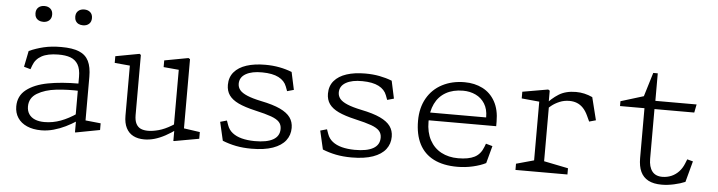

<svg xmlns="http://www.w3.org/2000/svg" viewBox="-47 -963 4434 1185"><g transform="rotate(5 2170.0 -371.0)"><path d="M442 -68.5 437 -79.5V-337.5Q437 -386 420.5 -413.8Q404 -441.5 373.5 -452.8Q343 -464 297 -463.5Q232.5 -463 195 -442.5Q157.5 -422 143 -382L134.5 -358.5L93.5 -370L113.5 -469.5Q157 -489 204 -500.2Q251 -511.5 312.5 -511.5Q382.5 -511.5 423.2 -494.5Q464 -477.5 482.2 -440.8Q500.5 -404 500.5 -343V-50L478 -75.5L595 -63.5V-22L447 6H442ZM67 -122.5Q67 -187.5 116.2 -226Q165.5 -264.5 248.5 -280.2Q331.5 -296 441 -296L454.5 -251Q374.5 -254.5 304.2 -246.5Q234 -238.5 186.5 -210Q139 -181.5 139 -128Q139 -101 152 -81.2Q165 -61.5 189.5 -51.2Q214 -41 248.5 -41Q299.5 -41 348.8 -59.2Q398 -77.5 448.5 -112.5V-64.5Q416.5 -43.5 382.2 -26.8Q348 -10 309.5 0.8Q271 11.5 233 11.5Q182 11.5 144.5 -5Q107 -21.5 87 -51.8Q67 -82 67 -122.5ZM135 -705.5Q135 -728.5 149.2 -741.5Q163.5 -754.5 187 -754.5Q210 -754.5 224.2 -741.5Q238.5 -728.5 238.5 -705.5Q238.5 -682.5 224.2 -669.5Q210 -656.5 187 -656.5Q171.5 -656.5 159.8 -662.2Q148 -668 141.5 -679.2Q135 -690.5 135 -705.5ZM381.5 -705.5Q381.5 -728.5 395.8 -741.5Q410 -754.5 433.5 -754.5Q456.5 -754.5 470.8 -741.5Q485 -728.5 485 -705.5Q485 -682.5 470.8 -669.5Q456.5 -656.5 433.5 -656.5Q418 -656.5 406.2 -662.2Q394.5 -668 388 -679.2Q381.5 -690.5 381.5 -705.5Z M743.5 -123.5V-460L766 -432L649 -442.5V-484L797 -511.5L805.5 -505.5V-133Q805.5 -99.5 816 -79.5Q826.5 -59.5 845 -51.2Q863.5 -43 890.5 -43Q919 -43 955.8 -53Q992.5 -63 1035 -88.5Q1049 -96.5 1072 -113.5V-70.5Q1034.5 -43 1000.8 -24.8Q967 -6.5 934.8 2.8Q902.5 12 871 12Q831.5 12 803 -2.8Q774.5 -17.5 759 -47.8Q743.5 -78 743.5 -123.5ZM1051.5 -64 1046.5 -75V-458.5L1069 -432.5L952 -443V-484.5L1100 -512L1110 -506V-55L1087.5 -80.5L1209.5 -63V-21.5L1056.5 6H1051.5Z M1355.5 -22 1329 -137 1370 -148.5 1380 -120.5Q1390 -92 1413.2 -73.8Q1436.5 -55.5 1471 -46.5Q1505.5 -37.5 1550.5 -37Q1626.5 -36.5 1665.5 -58.8Q1704.5 -81 1704.5 -125.5Q1704.5 -151.5 1689.2 -168.2Q1674 -185 1639 -197.8Q1604 -210.5 1538 -225.5Q1473 -240.5 1433.5 -259.2Q1394 -278 1375.2 -304.5Q1356.5 -331 1356.5 -368.5Q1356.5 -416 1383.8 -448Q1411 -480 1460.2 -496Q1509.5 -512 1576 -512Q1623 -512 1663.8 -504.2Q1704.5 -496.5 1741.5 -482L1765 -373L1724 -361.5L1713.5 -389.5Q1700.5 -424.5 1663 -443.8Q1625.5 -463 1562 -463.5Q1498 -464.5 1460.2 -443Q1422.5 -421.5 1422.5 -381.5Q1422.5 -359.5 1436.2 -342.5Q1450 -325.5 1482.5 -311.8Q1515 -298 1570 -286.5Q1644.5 -271.5 1688.5 -250.8Q1732.5 -230 1752.2 -202.5Q1772 -175 1772 -137.5Q1772 -93 1746.2 -59.5Q1720.5 -26 1667.8 -7.2Q1615 11.5 1536 11.5Q1483 11.5 1439 2.8Q1395 -6 1355.5 -22Z M1975.5 -22 1949 -137 1990 -148.5 2000 -120.5Q2010 -92 2033.2 -73.8Q2056.5 -55.5 2091 -46.5Q2125.5 -37.5 2170.5 -37Q2246.5 -36.5 2285.5 -58.8Q2324.5 -81 2324.5 -125.5Q2324.5 -151.5 2309.2 -168.2Q2294 -185 2259 -197.8Q2224 -210.5 2158 -225.5Q2093 -240.5 2053.5 -259.2Q2014 -278 1995.2 -304.5Q1976.5 -331 1976.5 -368.5Q1976.5 -416 2003.8 -448Q2031 -480 2080.2 -496Q2129.5 -512 2196 -512Q2243 -512 2283.8 -504.2Q2324.5 -496.5 2361.5 -482L2385 -373L2344 -361.5L2333.5 -389.5Q2320.5 -424.5 2283 -443.8Q2245.5 -463 2182 -463.5Q2118 -464.5 2080.2 -443Q2042.5 -421.5 2042.5 -381.5Q2042.5 -359.5 2056.2 -342.5Q2070 -325.5 2102.5 -311.8Q2135 -298 2190 -286.5Q2264.5 -271.5 2308.5 -250.8Q2352.5 -230 2372.2 -202.5Q2392 -175 2392 -137.5Q2392 -93 2366.2 -59.5Q2340.5 -26 2287.8 -7.2Q2235 11.5 2156 11.5Q2103 11.5 2059 2.8Q2015 -6 1975.5 -22Z M2545 -250Q2545 -330.5 2578.8 -389.8Q2612.5 -449 2673 -480.5Q2733.5 -512 2811 -512Q2873.5 -512 2922.8 -487Q2972 -462 3000.2 -411.5Q3028.5 -361 3028.5 -287V-258.5H2587.5V-307H2986L2962 -288V-309.5Q2962 -358 2941 -391.8Q2920 -425.5 2884.5 -442.2Q2849 -459 2806.5 -459Q2744 -459 2699.8 -433.8Q2655.5 -408.5 2632.8 -361.5Q2610 -314.5 2610 -250Q2610 -184 2635.5 -136.8Q2661 -89.5 2706.5 -65.2Q2752 -41 2811 -41Q2875.5 -41 2912.8 -60Q2950 -79 2967.5 -125.5L2975 -145.5L3016 -134L2987 -26.5Q2955 -10 2907.8 1Q2860.5 12 2810.5 12Q2723.5 12 2664.2 -18Q2605 -48 2575 -106.5Q2545 -165 2545 -250Z M3170.5 -38.5 3291.5 -72 3280 -45V-457.5L3302 -430.5L3170.5 -443V-484.5L3328.5 -512L3338.5 -506V-426.5L3342 -419.5V-40L3326.5 -72L3492.5 -38.5V0H3170.5ZM3465 -453.5Q3432.5 -453.5 3404.2 -441.5Q3376 -429.5 3355.8 -413.2Q3335.5 -397 3315.5 -376.5V-414.5Q3352 -458.5 3395 -485.2Q3438 -512 3501 -512Q3528.5 -512 3553.5 -506.2Q3578.5 -500.5 3603.5 -489L3638.5 -348.5L3597.5 -337L3581.5 -371.5Q3568 -401 3550.5 -419Q3533 -437 3512 -445.2Q3491 -453.5 3465 -453.5Z M3930.5 -140V-461.5L3953 -449H3779V-479L3933.5 -526.5L3908.5 -483.5L3965.5 -670.5H3993.5V-486.5L3971 -500H4249L4239 -449H3971L3992.5 -461.5V-141Q3992.5 -91 4013.8 -63.5Q4035 -36 4078.5 -36.5Q4108 -37 4133.8 -48.2Q4159.5 -59.5 4179 -80.5Q4198.5 -101.5 4210 -130L4221 -157.5L4257 -148L4222 -18Q4193 -5.5 4153.2 3.2Q4113.5 12 4077 12Q4026.5 12 3994.2 -5Q3962 -22 3946.2 -55.5Q3930.5 -89 3930.5 -140Z"/></g></svg>

Font: Monaspace Xenon Var ExtraLight
Style: Regular
Weight: 200
Designer: Riley Cran and the Lettermatic Team
Version: Version 1.200 (Monaspace Xenon Var)